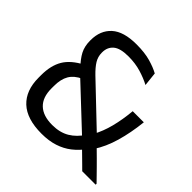

<svg xmlns="http://www.w3.org/2000/svg" viewBox="-169 -806 974 974"><g transform="rotate(45 317.5 -319.0)"><path d="M538.4 0Q529.5 -9.1 514.1 -24.1Q498.7 -39.1 481.7 -55.9Q464.7 -72.8 449.7 -87.3Q434.7 -101.7 426.8 -109.5L416.1 -121.2L174.1 -348.5L162 -362.8Q129.4 -396.2 113.7 -426.2Q98 -456.3 98 -496.9V-500.5Q98 -570.2 142.1 -610.2Q186.2 -650.2 278.1 -650.2Q337.4 -650.2 379.2 -638.2Q420.9 -626.1 447.8 -611L455.9 -536.2Q424.1 -553.2 383 -565.6Q341.9 -578.1 292.4 -578.1Q233.8 -578.1 208.5 -556.6Q183.2 -535.1 183.2 -498.2V-495.4Q183.2 -467.2 197.9 -443.1Q212.7 -419.1 241.7 -391.1L466.4 -177.1L486.2 -155.6Q500.3 -141.9 515 -127.4Q529.6 -112.9 544.7 -98.1Q559.7 -83.2 574.8 -67.9Q589.9 -52.6 604.9 -37.2Q620 -21.7 634.7 -6.6V0ZM257.3 11.4Q151.9 11.4 99 -38.1Q46.1 -87.6 46.1 -179.2V-197.5Q46.1 -266.2 72.8 -311.4Q99.4 -356.7 163.9 -390L207.4 -332.7Q166.6 -313.7 148.7 -283.3Q130.9 -252.8 130.9 -204.1V-186.4Q130.9 -123 164.9 -90.6Q198.9 -58.1 264.6 -58.1Q319.3 -58.1 357.7 -81.1Q396 -104.1 423.3 -146.9L444.6 -174.1Q469.5 -219.1 483.8 -275.1Q498.1 -331.1 504.1 -396.5H583.8Q574.8 -313.2 554.7 -243.7Q534.7 -174.2 499.9 -121.5L478.1 -98.6Q452.5 -63.8 421.1 -39.2Q389.7 -14.7 349.5 -1.7Q309.3 11.4 257.3 11.4Z"/></g></svg>

Font: Anek Gujarati Medium
Style: Regular
Weight: 500
Designer: Mrunmayee Ghaisas (Gujarati), Yesha Goshar (Latin)
Foundry: Ek Type
Version: Version 1.003